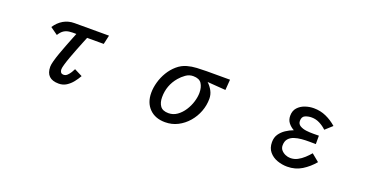

<svg xmlns="http://www.w3.org/2000/svg" viewBox="-25 -1044 3050 1571"><g transform="rotate(20 1500.0 -258.5)"><path d="M482.4 3.9Q371.1 3.9 371.1 -103.5Q371.1 -121.1 379.9 -153.8Q388.7 -186.5 402.8 -226.1Q417 -265.6 432.1 -305.2Q447.3 -344.7 460.4 -377.4Q473.6 -410.2 480.5 -427.7Q446.3 -428.7 420.4 -425.8Q394.5 -422.9 373.5 -409.7Q352.5 -396.5 333 -365.2L268.6 -411.1Q297.9 -456.1 340.3 -481Q382.8 -505.9 436.5 -505.9H736.3L718.8 -427.7H574.2Q567.4 -411.1 554.2 -378.4Q541 -345.7 525.4 -306.2Q509.8 -266.6 495.6 -227.5Q481.4 -188.5 472.7 -158.2Q463.9 -127.9 463.9 -114.3Q463.9 -98.6 471.2 -88.4Q478.5 -78.1 496.1 -78.1Q513.7 -78.1 527.8 -91.8Q542 -105.5 552.7 -123Q563.5 -140.6 569.3 -153.3L638.7 -118.2Q623 -89.8 600.6 -61.5Q578.1 -33.2 548.8 -14.6Q519.5 3.9 482.4 3.9Z M1408.2 2.9Q1322.3 2.9 1271.5 -48.3Q1220.7 -99.6 1220.7 -185.5Q1220.7 -230.5 1234.4 -278.8Q1248 -327.1 1273.9 -370.1Q1299.8 -413.1 1336.9 -445.3Q1374 -477.5 1419.9 -490.2Q1458 -501 1502.4 -503.4Q1546.9 -505.9 1585.9 -505.9H1790L1783.2 -414.1Q1744.1 -417 1704.1 -419.9Q1664.1 -422.9 1624 -425.8Q1650.4 -401.4 1667.5 -369.6Q1684.6 -337.9 1684.6 -300.8Q1684.6 -244.1 1664.1 -189.9Q1643.6 -135.7 1606 -92.3Q1568.4 -48.8 1518.1 -22.9Q1467.8 2.9 1408.2 2.9ZM1409.2 -76.2Q1450.2 -76.2 1483.9 -100.1Q1517.6 -124 1542 -161.6Q1566.4 -199.2 1579.1 -241.2Q1591.8 -283.2 1591.8 -319.3Q1591.8 -368.2 1571.3 -399.4Q1550.8 -430.7 1498 -430.7Q1462.9 -430.7 1433.6 -409.7Q1404.3 -388.7 1382.8 -363.3Q1316.4 -285.2 1316.4 -181.6Q1316.4 -134.8 1337.4 -105.5Q1358.4 -76.2 1409.2 -76.2Z M2471.7 2.9Q2426.8 2.9 2384.3 -12.2Q2341.8 -27.3 2314.5 -60.1Q2287.1 -92.8 2287.1 -143.6Q2287.1 -184.6 2306.6 -213.4Q2326.2 -242.2 2356.9 -262.7Q2387.7 -283.2 2421.9 -295.9Q2391.6 -312.5 2372.6 -337.4Q2353.5 -362.3 2353.5 -397.5Q2353.5 -441.4 2378.4 -468.8Q2403.3 -496.1 2440.4 -508.8Q2477.5 -521.5 2515.6 -521.5Q2573.2 -521.5 2623 -499Q2672.9 -476.6 2714.8 -439.5L2654.3 -384.8Q2627.9 -410.2 2594.7 -427.2Q2561.5 -444.3 2524.4 -444.3Q2494.1 -444.3 2468.3 -433.1Q2442.4 -421.9 2442.4 -385.7Q2442.4 -358.4 2464.8 -344.7Q2487.3 -331.1 2519.5 -327.1Q2551.8 -323.2 2582.5 -323.7Q2613.3 -324.2 2629.9 -324.2V-251Q2605.5 -251 2573.2 -251.5Q2541 -252 2506.8 -249Q2472.7 -246.1 2443.4 -236.3Q2414.1 -226.6 2396 -205.6Q2377.9 -184.6 2377.9 -148.4Q2377.9 -124 2392.6 -107.4Q2407.2 -90.8 2428.7 -81.5Q2450.2 -72.3 2471.7 -72.3Q2504.9 -72.3 2533.7 -87.4Q2562.5 -102.5 2587.4 -125.5Q2612.3 -148.4 2631.8 -171.9L2697.3 -118.2Q2654.3 -66.4 2598.1 -31.7Q2542 2.9 2471.7 2.9Z"/></g></svg>

Font: Kosugi
Style: Regular
Weight: 400
Version: Version 4.002